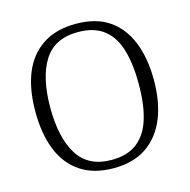

<svg xmlns="http://www.w3.org/2000/svg" viewBox="-107 -830 934 945"><g transform="rotate(-15 359.5 -357.5)"><path d="M359 10Q258 10 190.5 -35Q123 -80 90 -162.5Q57 -245 57 -359Q57 -473 90.5 -554.5Q124 -636 192 -680.5Q260 -725 360 -725Q462 -725 528 -680.5Q594 -636 627.5 -553.5Q661 -471 661 -358Q661 -247 627.5 -164.5Q594 -82 527 -36Q460 10 359 10ZM359 -32Q441 -32 490.5 -71Q540 -110 562 -183Q584 -256 584 -358Q584 -461 562.5 -533.5Q541 -606 491.5 -644.5Q442 -683 360 -683Q241 -683 187 -597.5Q133 -512 133 -358Q133 -205 187 -118.5Q241 -32 359 -32Z"/></g></svg>

Font: Noto Rashi Hebrew Light
Style: Regular
Weight: 300
Version: Version 1.006